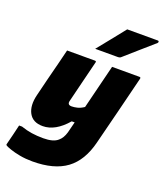

<svg xmlns="http://www.w3.org/2000/svg" viewBox="-221 -921 1048 1235"><g transform="rotate(20 303.0 -303.5)"><path d="M116 -547H306Q318 -547 314 -536Q296 -463 278.5 -393Q261 -323 243 -249Q235 -219 266 -219Q283 -219 304 -224Q325 -229 349 -245Q368 -322 386.5 -396Q405 -470 424 -547H611Q622 -547 619 -536Q588 -412 559.5 -296.5Q531 -181 499 -57Q466 76 382 138Q298 200 150 200Q103 200 63 192.5Q23 185 -4 175.5Q-31 166 -39 161Q-45 157 -43 151Q-34 115 -25.5 81.5Q-17 48 -9 12H11Q48 25 85 30.5Q122 36 164 36Q233 36 263 9Q289 -12 301 -54L320 -129H300Q220 -36 134 -36Q66 -36 39.5 -85Q13 -134 32 -211Q47 -272 61.5 -330.5Q76 -389 92 -450Q98 -474 104 -498.5Q110 -523 116 -547ZM433 -807H643Q649 -807 650 -801.5Q651 -796 646 -791Q597 -748 554.5 -711Q512 -674 458 -626Q451 -619 436 -619H282Q320 -666 357.5 -712.5Q395 -759 433 -807Z"/></g></svg>

Font: Recursive Mn Lnr St Blk
Style: Italic
Weight: 900
Italic angle: -15°
Monospace: yes
Version: Version 1.079;hotconv 1.0.112;makeotfexe 2.5.65598; ttfautoh